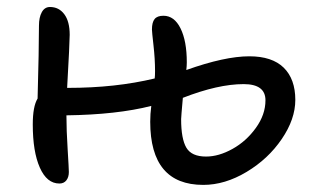

<svg xmlns="http://www.w3.org/2000/svg" viewBox="-20 -538 900 546"><path d="M148.9 -16.1Q113.3 -16.1 93.3 -61.3Q73.2 -106.4 73.2 -184.1Q73.2 -235.4 86.9 -257.8Q90.8 -397.5 90.8 -464.8Q90.8 -488.8 98.9 -503.4Q106.9 -518.1 122.1 -518.1Q147.5 -518.1 162.8 -497.6Q178.2 -477.1 178.2 -439Q178.2 -417.5 170.9 -288.1H173.8Q308.6 -288.1 419.9 -314.9Q420.9 -321.8 420.9 -335.9Q420.9 -370.1 416.5 -408.9Q412.1 -447.8 412.1 -454.1Q412.1 -474.6 419.7 -483.9Q427.2 -493.2 444.8 -493.2Q475.6 -493.2 493.4 -457.3Q511.2 -421.4 511.2 -360.8Q511.2 -350.6 509.8 -338.9Q619.1 -377.9 689 -377.9Q753.9 -377.9 786.9 -345.5Q819.8 -313 819.8 -253.9Q819.8 -199.2 781.2 -142.6Q742.7 -85.9 681.2 -49.1Q619.6 -12.2 558.1 -12.2Q407.2 -12.2 407.2 -191.9Q407.2 -213.9 410.2 -236.8Q312.5 -211.9 168.9 -210Q168.9 -168 172.4 -113Q175.8 -58.1 175.8 -48.8Q175.8 -34.2 168.7 -25.1Q161.6 -16.1 148.9 -16.1ZM495.1 -199.2Q495.1 -143.1 510 -117.9Q524.9 -92.8 565.9 -92.8Q602.1 -92.8 641.1 -114.5Q680.2 -136.2 707.5 -174.1Q734.9 -211.9 734.9 -252.9Q734.9 -298.8 672.9 -298.8Q600.1 -298.8 500 -259.8Q495.1 -205.1 495.1 -199.2Z"/></svg>

Font: Shantell Sans Irregular
Style: Regular
Weight: 400
Designer: Stephen Nixon, Anya Danilova, Shantell Martin
Foundry: Arrow Type
Version: Version 1.006;[9816181b4]